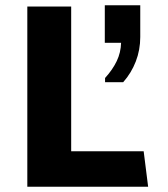

<svg xmlns="http://www.w3.org/2000/svg" viewBox="-20 -711 640 731"><path d="M84 0V-686H251V-135H527L544 0ZM380 -398V-414Q409 -446 424.5 -478.5Q440 -511 441 -548H379V-691H514V-570Q514 -521 497 -477Q480 -433 449 -398Z"/></svg>

Font: Chivo Mono
Style: Bold
Weight: 700
Monospace: yes
Designer: Hector Gatti
Foundry: Omnibus-Type
Version: Version 1.008; ttfautohint (v1.8.4.7-5d5b)